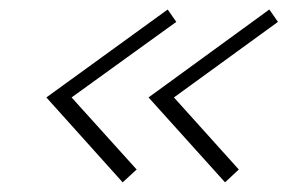

<svg xmlns="http://www.w3.org/2000/svg" viewBox="-20 -455 639 402"><path d="M236.8 -73.2 266.1 -100.1 129.9 -251 349.1 -409.2 331.1 -435.1 77.1 -251ZM451.2 -73.2 480 -100.1 344.2 -251 562 -409.2 543.9 -435.1 291 -251Z"/></svg>

Font: Comic Neue Angular Light Italic
Style: Regular
Weight: 300
Italic angle: -12°
Designer: Craig Rozynski
Foundry: Craig Rozynski
Version: Version 2.003